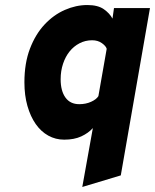

<svg xmlns="http://www.w3.org/2000/svg" viewBox="-20 -543 616 763"><path d="M235 12Q201 12 172 -4Q143 -20 122 -50Q101 -80 89 -122Q77 -164 77 -216Q77 -292 99 -349.5Q121 -407 157 -445.5Q193 -484 237.5 -503.5Q282 -523 327 -523Q369 -523 392.5 -506.5Q416 -490 427 -469L433 -511H576L460 154L307 200L349 -34Q331 -14 303 -1Q275 12 235 12ZM295 -129Q321 -129 342 -138.5Q363 -148 371 -161L404 -349Q401 -360 385 -371.5Q369 -383 346 -383Q319 -383 296 -371Q273 -359 256.5 -338.5Q240 -318 230.5 -289.5Q221 -261 221 -228Q221 -182 240 -155.5Q259 -129 295 -129Z"/></svg>

Font: Overpass Heavy
Style: Italic
Weight: 900
Italic angle: -10°
Designer: Delve Withrington, Dave Bailey
Foundry: Delve Fonts
Version: Version 3.000;DELV;Overpass